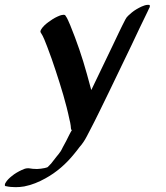

<svg xmlns="http://www.w3.org/2000/svg" viewBox="-118 -531 686 793"><path d="M492 -511C484 -511 474 -507 467 -504C452 -497 438 -489 426 -479C417 -471 405 -462 400 -451C381 -415 364 -377 346 -340L259 -159L241 -225C222 -294 199 -361 172 -427C166 -440 161 -455 152 -467C151 -469 148 -470 145 -470C140 -470 133 -468 130 -467C117 -462 103 -455 91 -446C79 -438 67 -429 58 -418C56 -415 49 -407 49 -401C49 -400 49 -398 50 -397C62 -379 69 -358 77 -338C90 -305 101 -272 112 -239C134 -172 155 -105 169 -37C171 -29 173 -21 174 -12C174 -9 175 -5 175 -1C175 3 176 5 179 6C175 12 172 19 168 26C160 43 151 60 142 76C138 84 134 93 128 100C125 105 121 109 117 114L92 146C90 148 88 149 87 151L79 159C77 160 76 161 74 161L67 163C56 165 45 167 35 167C23 167 12 166 1 164H-4C-13 164 -21 168 -28 171C-43 178 -57 186 -69 196C-79 204 -89 213 -95 224C-97 226 -98 230 -98 233C-98 236 -97 238 -93 238C-80 241 -66 242 -53 242C-41 242 -30 241 -18 239C13 233 42 221 69 206C115 181 155 146 188 105C196 96 203 86 210 77C216 70 222 63 227 55C236 42 243 27 251 12C279 -41 305 -96 332 -151L425 -344C447 -390 468 -436 491 -482L498 -497C500 -499 501 -503 501 -506C501 -509 500 -511 496 -511Z"/></svg>

Font: Petaluma Script
Style: Regular
Weight: 400
Designer: Daniel Spreadbury
Foundry: Steinberg Media Technologies GmbH
Version: Version 1.10